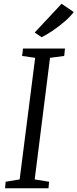

<svg xmlns="http://www.w3.org/2000/svg" viewBox="-20 -1001 412 1021"><path d="M7 0 10 -34.5 84.5 -47 167 -693.5 97.5 -703.5 102.5 -743H325.5L321.5 -703.5L246 -693.5L164.5 -47L241 -34.5L238 0ZM201.5 -803 164.5 -828 307.5 -981 372 -937Q355 -913.5 324 -886.8Q293 -860 259.5 -837.5Q226 -815 201.5 -803Z"/></svg>

Font: Merriweather 20pt Light
Style: Italic
Weight: 300
Italic angle: -7.8°
Version: Version 2.101